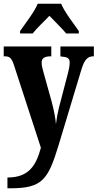

<svg xmlns="http://www.w3.org/2000/svg" viewBox="-22 -786 525 1033"><path d="M86 -619V-606H154C174 -633 217 -672 244 -701C268 -675 319 -626 334 -606H402V-619C376 -657 325 -721 307 -766H181C163 -721 112 -657 86 -619ZM18 169V227H35C207 227 237 179 293 -4L416 -412C432 -465 450 -483 480 -483H483V-536H303V-483L307 -482C339 -479 353 -475 353 -449C353 -434 348 -408 344 -394L295 -206C288 -178 283 -151 279 -118C277 -146 269 -190 256 -239L212 -397C206 -417 202 -435 202 -450C202 -470 214 -483 251 -483H254V-536H-2V-483H3C28 -483 40 -476 53 -436L198 9C172 105 133 169 18 169Z"/></svg>

Font: Noto Serif Lao ExtraCondensed ExtraBold
Style: Regular
Weight: 800
Width: 2
Designer: Monotype Design Team
Foundry: Monotype Imaging Inc.
Version: Version 2.003